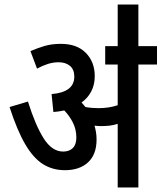

<svg xmlns="http://www.w3.org/2000/svg" viewBox="-20 -825 711 845"><path d="M405 -211Q405 -145 367.5 -110.5Q330 -76 266 -76Q211 -76 168.5 -103Q126 -130 90.5 -191Q55 -252 22 -354L103 -378Q136 -273 172.5 -215.5Q209 -158 258 -158Q285 -158 300.5 -173.5Q316 -189 316 -220Q316 -255 301 -285Q286 -315 263 -339Q240 -334 215 -332L207 -411Q307 -419 307 -488Q307 -519 288 -535Q269 -551 238 -551Q214 -551 190.5 -543.5Q167 -536 143 -523L114 -600Q144 -613 175.5 -622.5Q207 -632 248 -632Q319 -632 358 -592Q397 -552 397 -490Q397 -452 381.5 -422.5Q366 -393 339 -374Q348 -364 356 -354Q383 -349 413 -349Q460 -349 498 -362V-541H443V-622H671V-541H589V0H498V-280Q480 -274 462 -272Q444 -270 424 -270Q412 -270 396 -272Q400 -258 402.5 -243Q405 -228 405 -211ZM498 -615V-805H589V-615Z"/></svg>

Font: Noto Sans Condensed Medium
Style: Regular
Weight: 500
Width: 3
Designer: Monotype Design Team
Foundry: Monotype Imaging Inc.
Version: Version 2.013; ttfautohint (v1.8.4.7-5d5b)